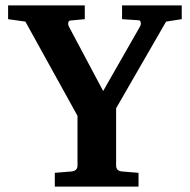

<svg xmlns="http://www.w3.org/2000/svg" viewBox="-20 -691 703 711"><path d="M653 -620 595 -611 410 -290V-78Q410 -58 432 -56L493 -51V0H183V-51L244 -56Q267 -58 267 -78V-262L74 -611L10 -620V-671H294V-620L241 -615Q235 -615 233 -608Q231 -600 236 -591L362 -354L498 -592Q503 -601 501 -608Q500 -616 493 -616L432 -620V-671H653Z"/></svg>

Font: Apparatus SIL
Style: Bold
Weight: 700
Version: Version 1.0